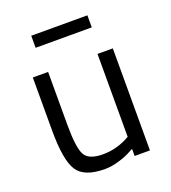

<svg xmlns="http://www.w3.org/2000/svg" viewBox="-128 -779 787 884"><g transform="rotate(-20 265.5 -336.5)"><path d="M459 -500V0H384V-35L363 -24Q342 -12 305 -1Q268 10 236 10Q134 10 100.5 -43Q67 -96 67 -239Q67 -239 67 -500H142V-240Q142 -131 161 -94Q180 -57 250.5 -57Q321 -57 384 -94V-500ZM126 -624V-683H401V-624Z"/></g></svg>

Font: TitilliumWeb-Regular
Style: Regular
Weight: 400
Version: Version 1.001;PS 57.000;hotconv 1.0.70;makeotf.lib2.5.55311